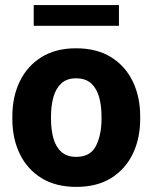

<svg xmlns="http://www.w3.org/2000/svg" viewBox="-20 -729 603 759"><path d="M28.8 -258.8V-269Q28.8 -346.2 58.1 -407Q87.4 -467.8 143.6 -502.9Q199.7 -538.1 280.8 -538.1Q362.8 -538.1 419.2 -502.9Q475.6 -467.8 504.9 -407Q534.2 -346.2 534.2 -269V-258.8Q534.2 -181.6 504.9 -120.8Q475.6 -60.1 419.4 -25.1Q363.3 9.8 281.7 9.8Q200.2 9.8 143.8 -25.1Q87.4 -60.1 58.1 -120.8Q28.8 -181.6 28.8 -258.8ZM181.6 -269V-258.8Q181.6 -216.8 190.9 -182.9Q200.2 -148.9 222.2 -128.9Q244.1 -108.9 281.7 -108.9Q337.4 -108.9 359.4 -152.3Q381.3 -195.8 381.3 -258.8V-269Q381.3 -310.1 372.1 -344.2Q362.8 -378.4 340.8 -398.9Q318.8 -419.4 280.8 -419.4Q243.7 -419.4 221.9 -398.9Q200.2 -378.4 190.9 -344.2Q181.6 -310.1 181.6 -269ZM450.2 -709V-627H113.3V-709Z"/></svg>

Font: Vazirmatn RD FD ExtraBold
Style: Regular
Weight: 800
Designer: Saber Rastikerdar
Foundry: Saber Rastikerdar
Version: Version 33.003